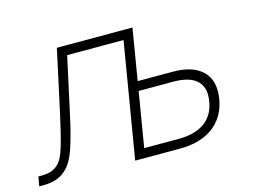

<svg xmlns="http://www.w3.org/2000/svg" viewBox="-81 -678 1066 810"><g transform="rotate(-15 452.5 -272.5)"><path d="M-1.4 0 5.7 -41.2H19.9Q45.1 -41.2 62.7 -47.6Q80.3 -54 92.7 -66.1Q105.1 -78.1 113.5 -95.9Q121.8 -113.6 128.6 -136Q136.4 -161.9 144.9 -196.4Q153.4 -230.8 163.4 -276.6L221.6 -545.5H551.8L514.6 -321.4H666.9Q755 -321.4 797.2 -280.2Q840.6 -237.9 827.4 -159.1Q821 -120.7 803.4 -91.1Q785.9 -61.4 758.5 -41.2Q731.2 -21 694.6 -10.5Q658 0 613.3 0H417.6L501.8 -504.3H255.7L203.5 -265.3Q185 -177.6 165.1 -118.3Q155.5 -89.5 142.8 -67.5Q130 -45.5 112.2 -30.4Q94.5 -15.3 70.8 -7.6Q47.2 0 15.6 0ZM468 -41.2H620.4Q651.3 -41.2 678.8 -47.8Q706.3 -54.3 728.2 -68.7Q750 -83.1 764.6 -106Q779.1 -128.9 784.1 -161.6Q789.4 -192.1 783.2 -214.3Q777 -236.5 760.8 -251.2Q744.7 -266 719.1 -273.1Q693.5 -280.2 660.2 -280.2H507.8Z"/></g></svg>

Font: Inter P Extra Light
Style: Italic
Weight: 200
Italic angle: 9.39999°
Designer: Rasmus Andersson
Foundry: rsms
Version: Version 3.018;git-588b23468